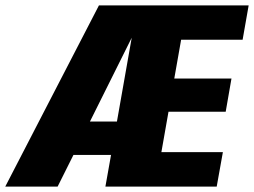

<svg xmlns="http://www.w3.org/2000/svg" viewBox="-50 -695 946 715"><path d="M-30.5 0 318.5 -675H876L853.5 -547H624.5L599 -402.5H812L790.5 -279H577.5L551 -128.5H780L757 0H342.5L363.5 -118H223.5L164.5 0ZM285 -242.5H385.5L440.5 -554.5Z"/></svg>

Font: Anybody ExtraBold
Style: Italic
Weight: 800
Italic angle: -10°
Designer: Tyler Finck
Foundry: Etcetera Type Company
Version: Version 1.010; ttfautohint (v1.8.3) -l 8 -r 50 -G 200 -x 14 